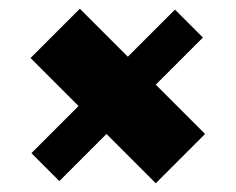

<svg xmlns="http://www.w3.org/2000/svg" viewBox="-20 -600 540 440"><path d="M224 -293 116 -185 52 -249 160 -357 50 -467 163 -580 273 -470 381 -578 445 -514 337 -406 450 -293 337 -180Z"/></svg>

Font: Otomanopee One
Style: Regular
Weight: 400
Designer: Das Ende der Wildnis
Foundry: Gutenberg Labo
Version: Version 3.005